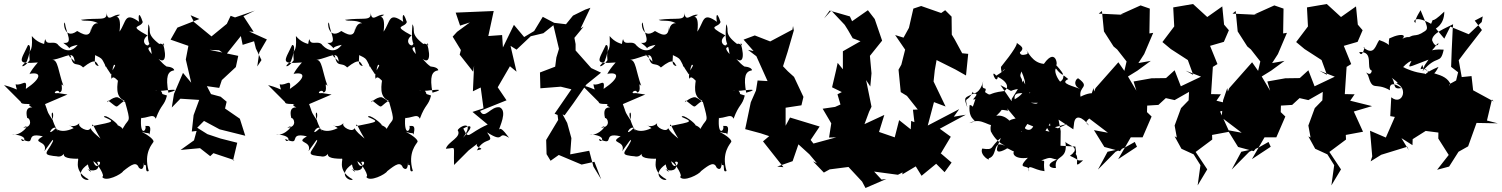

<svg xmlns="http://www.w3.org/2000/svg" viewBox="-66 -814 7501 959"><path d="M224 -349C186 -343 226 -375 230 -352C258 -357 229 -412 251 -385C225 -453 224 -522 193 -514C269 -528 300 -566 307 -506C239 -579 252 -540 287 -537C298 -471 320 -508 349 -477C413 -528 415 -503 427 -484C385 -491 430 -545 393 -570C343 -553 363 -560 388 -548C469 -512 427 -530 488 -443C510 -461 478 -462 521 -517C455 -465 445 -537 461 -481C557 -507 477 -476 491 -420C505 -449 535 -380 525 -426C521 -392 506 -331 556 -311C504 -277 532 -268 474 -312C454 -285 493 -333 522 -328C551 -315 562 -297 558 -307C590 -195 578 -227 552 -180C535 -156 565 -170 521 -189C527 -193 457 -249 453 -230C509 -205 508 -207 394 -184C397 -206 399 -181 436 -122C410 -144 397 -154 385 -174C379 -149 317 -180 331 -199C292 -161 251 -212 302 -174C224 -137 203 -188 211 -172C152 -116 209 -215 222 -158C164 -264 212 -275 196 -216C160 -269 164 -281 179 -238L159 -294L271 -342ZM50 -349C61 -312 55 -354 50 -353C28 -290 33 -296 87 -294C56 -289 127 -262 148 -263C121 -272 50 -306 70 -224C82 -229 103 -179 50 -176C96 -205 37 -129 -7 -143C95 -137 43 -89 40 -120C127 -80 47 -157 148 -133C84 -96 176 -115 156 -59C188 -103 204 -130 198 -107C170 -48 131 -40 231 -32C188 -45 247 -9 259 -62C238 -28 269 -22 319 -21C340 -30 288 34 377 82C368 95 295 61 373 7C378 41 407 61 371 30C392 45 443 39 419 -5C455 -17 416 49 400 -9C426 6 461 70 444 69C460 98 542 56 549 41C593 6 615 -8 628 24C661 53 650 -34 654 11C673 1 653 52 677 40C649 -52 698 -98 698 -102C711 -112 676 -138 642 -156C698 -137 663 -165 680 -142C698 -206 658 -176 659 -188C671 -163 631 -125 639 -228C647 -207 646 -242 599 -230C662 -208 696 -256 712 -221C740 -297 755 -284 768 -337C721 -351 767 -337 720 -377C736 -350 705 -364 684 -364C748 -355 768 -366 769 -363C832 -371 806 -359 775 -351C761 -432 771 -457 804 -463C803 -481 757 -483 767 -481C736 -502 725 -526 711 -534C753 -488 772 -517 747 -601C768 -571 740 -604 730 -594C658 -649 694 -662 675 -693C666 -581 683 -618 692 -544C647 -595 711 -566 678 -595C677 -572 628 -604 671 -637C570 -691 637 -673 647 -704C625 -771 624 -724 629 -705C555 -758 566 -706 531 -656C546 -772 484 -707 534 -740C500 -747 472 -696 466 -753C472 -705 430 -728 338 -715C353 -705 387 -718 424 -698C382 -701 391 -627 389 -685C391 -597 313 -670 318 -658C253 -612 248 -711 258 -700C265 -646 303 -594 250 -600C317 -553 239 -574 322 -590C271 -522 212 -604 223 -592C200 -614 166 -582 160 -621C163 -601 161 -651 150 -565C206 -609 145 -571 93 -634C99 -533 75 -591 82 -513C52 -471 25 -477 68 -507C93 -574 84 -592 74 -589C33 -504 16 -494 123 -502C79 -452 78 -433 81 -445C142 -457 144 -424 63 -370C71 -428 45 -384 12 -393C17 -352 38 -367 -46 -389L43 -300Z M1028 -563 1062 -540 1137 -634 1146 -590 1203 -608 1212 -572 1240 -514 1219 -482 1229 -552 1267 -617 1178 -657 1201 -655 1150 -733 1207 -761 1108 -727 1086 -735 1067 -695 978 -622 1004 -621 903 -704 886 -738 930 -719 820 -676 786 -616 875 -585 862 -517 889 -401 848 -450 803 -345 792 -277 835 -321 929 -315 901 -239 892 -157 916 -160 903 -113 836 -65 933 -74 984 -34 1000 -49 1105 -14 1098 -13 1119 -101 1036 -122 970 -144 919 -176 953 -210 1031 -168 1159 -136 1132 -221 1058 -272 1066 -306 1036 -331 988 -344 936 -444 951 -386 1029 -375 1042 -414 1112 -479 1124 -535 981 -565Z M1543 -349C1505 -343 1545 -375 1549 -352C1577 -357 1548 -412 1570 -385C1544 -453 1543 -522 1512 -514C1588 -528 1619 -566 1626 -506C1558 -579 1571 -540 1606 -537C1617 -471 1639 -508 1668 -477C1732 -528 1734 -503 1746 -484C1704 -491 1749 -545 1712 -570C1662 -553 1682 -560 1707 -548C1788 -512 1746 -530 1807 -443C1829 -461 1797 -462 1840 -517C1774 -465 1764 -537 1780 -481C1876 -507 1796 -476 1810 -420C1824 -449 1854 -380 1844 -426C1840 -392 1825 -331 1875 -311C1823 -277 1851 -268 1793 -312C1773 -285 1812 -333 1841 -328C1870 -315 1881 -297 1877 -307C1909 -195 1897 -227 1871 -180C1854 -156 1884 -170 1840 -189C1846 -193 1776 -249 1772 -230C1828 -205 1827 -207 1713 -184C1716 -206 1718 -181 1755 -122C1729 -144 1716 -154 1704 -174C1698 -149 1636 -180 1650 -199C1611 -161 1570 -212 1621 -174C1543 -137 1522 -188 1530 -172C1471 -116 1528 -215 1541 -158C1483 -264 1531 -275 1515 -216C1479 -269 1483 -281 1498 -238L1478 -294L1590 -342ZM1369 -349C1380 -312 1374 -354 1369 -353C1347 -290 1352 -296 1406 -294C1375 -289 1446 -262 1467 -263C1440 -272 1369 -306 1389 -224C1401 -229 1422 -179 1369 -176C1415 -205 1356 -129 1312 -143C1414 -137 1362 -89 1359 -120C1446 -80 1366 -157 1467 -133C1403 -96 1495 -115 1475 -59C1507 -103 1523 -130 1517 -107C1489 -48 1450 -40 1550 -32C1507 -45 1566 -9 1578 -62C1557 -28 1588 -22 1638 -21C1659 -30 1607 34 1696 82C1687 95 1614 61 1692 7C1697 41 1726 61 1690 30C1711 45 1762 39 1738 -5C1774 -17 1735 49 1719 -9C1745 6 1780 70 1763 69C1779 98 1861 56 1868 41C1912 6 1934 -8 1947 24C1980 53 1969 -34 1973 11C1992 1 1972 52 1996 40C1968 -52 2017 -98 2017 -102C2030 -112 1995 -138 1961 -156C2017 -137 1982 -165 1999 -142C2017 -206 1977 -176 1978 -188C1990 -163 1950 -125 1958 -228C1966 -207 1965 -242 1918 -230C1981 -208 2015 -256 2031 -221C2059 -297 2074 -284 2087 -337C2040 -351 2086 -337 2039 -377C2055 -350 2024 -364 2003 -364C2067 -355 2087 -366 2088 -363C2151 -371 2125 -359 2094 -351C2080 -432 2090 -457 2123 -463C2122 -481 2076 -483 2086 -481C2055 -502 2044 -526 2030 -534C2072 -488 2091 -517 2066 -601C2087 -571 2059 -604 2049 -594C1977 -649 2013 -662 1994 -693C1985 -581 2002 -618 2011 -544C1966 -595 2030 -566 1997 -595C1996 -572 1947 -604 1990 -637C1889 -691 1956 -673 1966 -704C1944 -771 1943 -724 1948 -705C1874 -758 1885 -706 1850 -656C1865 -772 1803 -707 1853 -740C1819 -747 1791 -696 1785 -753C1791 -705 1749 -728 1657 -715C1672 -705 1706 -718 1743 -698C1701 -701 1710 -627 1708 -685C1710 -597 1632 -670 1637 -658C1572 -612 1567 -711 1577 -700C1584 -646 1622 -594 1569 -600C1636 -553 1558 -574 1641 -590C1590 -522 1531 -604 1542 -592C1519 -614 1485 -582 1479 -621C1482 -601 1480 -651 1469 -565C1525 -609 1464 -571 1412 -634C1418 -533 1394 -591 1401 -513C1371 -471 1344 -477 1387 -507C1412 -574 1403 -592 1393 -589C1352 -504 1335 -494 1442 -502C1398 -452 1397 -433 1400 -445C1461 -457 1463 -424 1382 -370C1390 -428 1364 -384 1331 -393C1336 -352 1357 -367 1273 -389L1362 -300Z M2281 -702 2217 -655 2195 -631 2236 -564 2230 -541 2297 -456 2302 -486 2296 -358 2335 -377 2349 -273 2294 -255 2370 -192C2265 -145 2278 -112 2248 -172C2273 -187 2315 -199 2247 -126C2306 -210 2237 -191 2220 -164C2242 -128 2171 -107 2161 -71C2216 -74 2198 -95 2202 10L2275 -63L2336 -110C2272 -73 2382 -76 2316 -63C2356 -137 2410 -90 2367 -153C2461 -92 2413 -166 2478 -125C2480 -118 2433 -194 2426 -163C2427 -178 2471 -259 2430 -278C2386 -286 2355 -213 2332 -260L2464 -313L2420 -378L2481 -483L2514 -456L2484 -585L2514 -566L2585 -633L2648 -648L2698 -688L2726 -570L2713 -527L2707 -481L2631 -452L2633 -373L2735 -381L2788 -368L2704 -246L2719 -240L2722 -215L2662 -115L2664 -44L2684 -11L2725 -40L2839 8L2903 -6L2937 82L2898 18L2877 -61L2782 -43L2788 -124L2767 -200L2744 -243L2754 -238L2797 -297L2863 -392L2936 -451L2887 -474L2809 -562V-594L2803 -625L2849 -681L2834 -672L2883 -775L2857 -766L2796 -736L2761 -693L2702 -700L2645 -730L2602 -659L2552 -629L2501 -690L2446 -577L2442 -639L2373 -634L2400 -759L2210 -751L2232 -686Z M3110 -349C3072 -343 3112 -375 3116 -352C3144 -357 3115 -412 3137 -385C3111 -453 3110 -522 3079 -514C3155 -528 3186 -566 3193 -506C3125 -579 3138 -540 3173 -537C3184 -471 3206 -508 3235 -477C3299 -528 3301 -503 3313 -484C3271 -491 3316 -545 3279 -570C3229 -553 3249 -560 3274 -548C3355 -512 3313 -530 3374 -443C3396 -461 3364 -462 3407 -517C3341 -465 3331 -537 3347 -481C3443 -507 3363 -476 3377 -420C3391 -449 3421 -380 3411 -426C3407 -392 3392 -331 3442 -311C3390 -277 3418 -268 3360 -312C3340 -285 3379 -333 3408 -328C3437 -315 3448 -297 3444 -307C3476 -195 3464 -227 3438 -180C3421 -156 3451 -170 3407 -189C3413 -193 3343 -249 3339 -230C3395 -205 3394 -207 3280 -184C3283 -206 3285 -181 3322 -122C3296 -144 3283 -154 3271 -174C3265 -149 3203 -180 3217 -199C3178 -161 3137 -212 3188 -174C3110 -137 3089 -188 3097 -172C3038 -116 3095 -215 3108 -158C3050 -264 3098 -275 3082 -216C3046 -269 3050 -281 3065 -238L3045 -294L3157 -342ZM2936 -349C2947 -312 2941 -354 2936 -353C2914 -290 2919 -296 2973 -294C2942 -289 3013 -262 3034 -263C3007 -272 2936 -306 2956 -224C2968 -229 2989 -179 2936 -176C2982 -205 2923 -129 2879 -143C2981 -137 2929 -89 2926 -120C3013 -80 2933 -157 3034 -133C2970 -96 3062 -115 3042 -59C3074 -103 3090 -130 3084 -107C3056 -48 3017 -40 3117 -32C3074 -45 3133 -9 3145 -62C3124 -28 3155 -22 3205 -21C3226 -30 3174 34 3263 82C3254 95 3181 61 3259 7C3264 41 3293 61 3257 30C3278 45 3329 39 3305 -5C3341 -17 3302 49 3286 -9C3312 6 3347 70 3330 69C3346 98 3428 56 3435 41C3479 6 3501 -8 3514 24C3547 53 3536 -34 3540 11C3559 1 3539 52 3563 40C3535 -52 3584 -98 3584 -102C3597 -112 3562 -138 3528 -156C3584 -137 3549 -165 3566 -142C3584 -206 3544 -176 3545 -188C3557 -163 3517 -125 3525 -228C3533 -207 3532 -242 3485 -230C3548 -208 3582 -256 3598 -221C3626 -297 3641 -284 3654 -337C3607 -351 3653 -337 3606 -377C3622 -350 3591 -364 3570 -364C3634 -355 3654 -366 3655 -363C3718 -371 3692 -359 3661 -351C3647 -432 3657 -457 3690 -463C3689 -481 3643 -483 3653 -481C3622 -502 3611 -526 3597 -534C3639 -488 3658 -517 3633 -601C3654 -571 3626 -604 3616 -594C3544 -649 3580 -662 3561 -693C3552 -581 3569 -618 3578 -544C3533 -595 3597 -566 3564 -595C3563 -572 3514 -604 3557 -637C3456 -691 3523 -673 3533 -704C3511 -771 3510 -724 3515 -705C3441 -758 3452 -706 3417 -656C3432 -772 3370 -707 3420 -740C3386 -747 3358 -696 3352 -753C3358 -705 3316 -728 3224 -715C3239 -705 3273 -718 3310 -698C3268 -701 3277 -627 3275 -685C3277 -597 3199 -670 3204 -658C3139 -612 3134 -711 3144 -700C3151 -646 3189 -594 3136 -600C3203 -553 3125 -574 3208 -590C3157 -522 3098 -604 3109 -592C3086 -614 3052 -582 3046 -621C3049 -601 3047 -651 3036 -565C3092 -609 3031 -571 2979 -634C2985 -533 2961 -591 2968 -513C2938 -471 2911 -477 2954 -507C2979 -574 2970 -592 2960 -589C2919 -504 2902 -494 3009 -502C2965 -452 2964 -433 2967 -445C3028 -457 3030 -424 2949 -370C2957 -428 2931 -384 2898 -393C2903 -352 2924 -367 2840 -389L2929 -300Z M4687 -2 4632 -49H4634L4683 -131L4628 -171L4758 -241L4698 -231L4725 -269L4568 -187L4599 -304L4657 -282L4597 -407L4603 -463L4612 -514L4706 -467L4759 -437L4770 -545L4740 -548L4702 -618L4688 -641L4687 -731L4655 -763L4635 -749L4535 -784L4496 -771L4474 -675L4447 -626L4405 -639L4455 -566L4436 -491L4422 -466L4433 -354L4464 -335L4518 -267L4494 -266L4510 -129L4571 -178L4485 -210L4483 -168L4425 -214L4403 -128L4307 -161L4305 -92L4351 -240L4252 -194L4275 -256L4287 -281L4260 -414L4281 -382L4287 -448L4279 -535L4340 -611L4303 -719L4269 -763L4190 -708L4179 -732L4078 -761L4050 -722L4086 -761L4153 -690L4170 -663L4193 -623L4232 -608L4144 -558V-468L4118 -500L4110 -463L4090 -378L4184 -332L4197 -384L4117 -343L4132 -292L4105 -280L4043 -271L4086 -198L4075 -127L4111 -128L3997 -97L3983 -115L4028 -182L3880 -227L3858 -186V-276L3937 -288L3947 -330L3900 -430L3869 -458L3845 -483L3868 -555L3899 -662L3895 -684L3892 -666L3781 -607L3704 -637L3648 -616L3698 -559L3670 -565L3712 -533L3770 -404L3817 -406L3718 -412L3710 -362L3684 -303L3656 -169L3734 -148L3776 -134L3745 -108L3847 21L3816 18L3893 -9L3922 -93L3977 -43L4014 1L3995 -8L4049 48L4078 32L4172 20L4240 93L4257 125L4361 80L4337 83L4300 43L4419 59L4442 47L4441 57L4508 17L4537 64L4610 4L4652 46Z M4987 -317C4991 -297 4980 -320 4931 -389C5019 -344 4951 -363 5032 -371C5054 -442 5017 -412 5036 -457C5064 -395 5066 -354 5002 -318C4995 -369 5053 -335 5107 -360C5097 -294 5102 -355 5119 -370C5107 -309 5141 -285 5082 -301C5136 -298 5146 -309 5204 -291C5235 -279 5247 -273 5276 -322L5230 -328L5130 -395L5076 -348L5045 -412L4988 -321ZM5218 -173C5143 -204 5151 -181 5200 -129C5194 -174 5214 -133 5095 -183C5083 -157 5055 -156 5024 -206C5037 -207 5049 -120 5024 -173C5003 -138 5042 -140 5078 -220C4991 -234 4961 -206 4968 -199C5006 -186 4956 -247 4910 -235C4974 -296 4907 -263 4944 -265L4970 -261L4964 -273L5056 -163L5050 -201L5154 -158L5199 -231L5295 -168L5298 -192C5302 -248 5341 -229 5374 -187C5334 -214 5394 -215 5395 -262C5389 -236 5382 -247 5375 -294C5440 -343 5401 -367 5331 -331C5321 -384 5380 -377 5322 -421C5314 -431 5281 -387 5335 -367C5298 -384 5222 -397 5270 -419C5225 -456 5263 -426 5229 -406C5210 -429 5199 -462 5208 -472C5235 -435 5274 -419 5204 -495C5221 -461 5214 -589 5148 -495C5090 -500 5069 -555 5052 -576C5098 -515 5050 -571 5067 -545C4995 -519 5055 -602 5008 -537C5058 -571 5043 -578 5011 -601C5021 -599 4994 -554 4933 -479C4941 -468 4928 -498 4937 -452C4953 -478 4971 -473 4910 -436C4877 -475 4911 -386 4918 -430C4976 -401 4971 -369 4948 -359C4860 -349 4891 -329 4854 -354C4869 -391 4830 -349 4845 -409C4831 -350 4794 -339 4793 -356C4765 -294 4750 -342 4766 -277C4744 -333 4755 -325 4795 -346C4841 -351 4770 -306 4806 -319C4785 -257 4799 -291 4777 -289C4767 -198 4839 -217 4775 -199C4842 -234 4874 -168 4918 -194C4924 -217 4872 -216 4883 -158C4904 -117 4928 -100 4955 -85C4887 -119 4921 -36 4872 -23C4884 -4 4825 -39 4840 -72C4903 -62 4876 -80 4933 -125C4929 -108 4877 -24 4962 -71C4960 -85 5025 -28 5013 -73C4976 -49 5003 -16 5068 -26C5001 42 5084 0 5073 43C5067 -2 5092 34 5151 41C5143 -16 5160 -9 5135 -13C5189 -33 5175 -24 5213 -17C5152 7 5179 28 5208 25C5197 -47 5272 -7 5255 -110C5251 -90 5346 -83 5278 -36C5336 -10 5305 -12 5344 -13C5281 45 5343 -35 5293 -55C5308 -36 5313 -43 5305 -82L5231 -86L5232 -159L5217 -239L5171 -285L5181 -173L5265 -195Z M5625 -283 5638 -285 5720 -290 5757 -324 5801 -314 5873 -355 5871 -313 5833 -274 5801 -187 5812 -127 5801 -133 5835 -71 5896 -43 5930 11 5916 112 5964 32 5906 -55 5989 -117 5988 -140 6074 -156 6028 -257 6119 -284 6010 -311 6032 -343 5983 -344 5992 -480 6015 -494 5978 -585 6047 -605 6072 -663 6048 -691 6039 -782 5964 -729 5893 -794 5794 -777 5799 -682 5740 -604 5782 -569 5867 -514 5894 -440 5856 -461 5933 -431 5832 -383 5801 -463 5758 -424 5686 -423 5596 -407 5610 -361 5568 -432 5615 -461 5682 -510 5620 -499 5649 -544 5694 -650 5675 -647 5677 -771 5631 -787 5531 -742 5546 -740 5422 -746 5438 -759 5448 -657 5496 -582 5514 -567 5561 -507 5550 -460 5520 -503 5406 -374 5399 -357 5396 -374 5375 -313 5368 -227 5468 -151 5398 -164 5450 -80 5528 -59 5539 -72 5466 -56 5418 33 5506 -56 5554 -78 5602 -105 5613 -81 5519 -19 5582 -128H5641L5686 -232L5663 -254L5664 -289L5627 -324Z M6293 -283 6306 -285 6388 -290 6425 -324 6469 -314 6541 -355 6539 -313 6501 -274 6469 -187 6480 -127 6469 -133 6503 -71 6564 -43 6598 11 6584 112 6632 32 6574 -55 6657 -117 6656 -140 6742 -156 6696 -257 6787 -284 6678 -311 6700 -343 6651 -344 6660 -480 6683 -494 6646 -585 6715 -605 6740 -663 6716 -691 6707 -782 6632 -729 6561 -794 6462 -777 6467 -682 6408 -604 6450 -569 6535 -514 6562 -440 6524 -461 6601 -431 6500 -383 6469 -463 6426 -424 6354 -423 6264 -407 6278 -361 6236 -432 6283 -461 6350 -510 6288 -499 6317 -544 6362 -650 6343 -647 6345 -771 6299 -787 6199 -742 6214 -740 6090 -746 6106 -759 6116 -657 6164 -582 6182 -567 6229 -507 6218 -460 6188 -503 6074 -374 6067 -357 6064 -374 6043 -313 6036 -227 6136 -151 6066 -164 6118 -80 6196 -59 6207 -72 6134 -56 6086 33 6174 -56 6222 -78 6270 -105 6281 -81 6187 -19 6250 -128H6309L6354 -232L6331 -254L6332 -289L6295 -324Z M7335 -704 7270 -643 7178 -681 7148 -621 7106 -671C7101 -671 7148 -688 7148 -756C7069 -680 7102 -740 7082 -695C6990 -746 6990 -697 7006 -702C6996 -717 7035 -768 7029 -764C7066 -676 7068 -672 7052 -659C6991 -617 7007 -663 6934 -600C7005 -589 6996 -668 6912 -603C6974 -635 6945 -656 6873 -622C6863 -571 6894 -590 6823 -614C6804 -588 6799 -533 6745 -576C6756 -597 6739 -516 6723 -554C6801 -559 6753 -472 6786 -461C6778 -420 6741 -476 6767 -438C6792 -352 6799 -407 6877 -363C6873 -378 6876 -416 6934 -374C6884 -365 6909 -397 6885 -426C6922 -420 6874 -426 6868 -443C6870 -430 6955 -384 6891 -401C6976 -390 6942 -280 6883 -328L6878 -234L6901 -230L6856 -127L6777 -161L6788 -33L6780 -8L6833 -41L6963 -81L6971 -63L6934 -124L6989 -89L6990 -119L7055 -160L7157 -147L7194 -183C7200 -198 7071 -212 7119 -186L7118 -122L7170 -40L7112 34L7172 18L7219 -56L7267 -83L7309 -200L7415 -198L7361 -212L7386 -317L7395 -307L7292 -363L7284 -434L7235 -429L7220 -513L7253 -557L7336 -664L7300 -711L7340 -732ZM7175 -389C7172 -401 7126 -426 7182 -387C7155 -462 7050 -434 7038 -490C7014 -439 7047 -503 7073 -444C7056 -465 7082 -402 7119 -480C7045 -449 7057 -438 7051 -446C7032 -450 7003 -450 6943 -478C6976 -472 6914 -487 6912 -479C6924 -434 6938 -493 6984 -510C6965 -469 6959 -475 7069 -516C7033 -465 7057 -494 7039 -458C7114 -546 7128 -487 7145 -566C7071 -572 7078 -543 7110 -592C7132 -615 7109 -556 7087 -613C7087 -649 7156 -674 7192 -693L7190 -669L7185 -563L7182 -480L7217 -453L7207 -412L7176 -395L7178 -292L7179 -369Z"/></svg>

Font: Hussar Lance
Style: Regular
Weight: 700
Foundry: Cannot Into Space Fonts, PlusOne Fonts
Version: Version 2.27